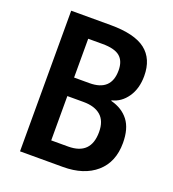

<svg xmlns="http://www.w3.org/2000/svg" viewBox="-131 -815 827 916"><g transform="rotate(20 283.0 -357.0)"><path d="M274 -714Q396 -714 452 -670.5Q508 -627 508 -540Q508 -476 478 -432.5Q448 -389 401 -378V-375Q459 -360 490.5 -319Q522 -278 522 -205Q522 -108 460 -54Q398 0 292 0H74V-714ZM274 -419Q384 -419 384 -523Q384 -571 357 -593.5Q330 -616 269 -616H196V-419ZM196 -325V-100H282Q397 -100 397 -215Q397 -271 366 -298Q335 -325 278 -325Z"/></g></svg>

Font: Noto Sans Hebrew Condensed SemiBold
Style: Regular
Weight: 600
Width: 3
Designer: Ben Nathan
Foundry: Google LLC
Version: Version 3.001; ttfautohint (v1.8.4.7-5d5b)